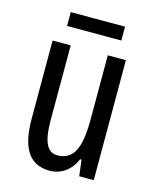

<svg xmlns="http://www.w3.org/2000/svg" viewBox="-106 -748 667 830"><g transform="rotate(15 228.0 -333.0)"><path d="M350 -676H107V-614H350ZM391 -537H310V-251C310 -123 284 -63 210 -63C165 -63 144 -107 144 -202V-537H63V-187C63 -67 98 10 195 10C246 10 288 -19 311 -72H317L326 0H391Z"/></g></svg>

Font: Noto Sans Thai Looped ExtraCondensed
Style: Regular
Weight: 400
Width: 2
Designer: Sasikarn Vongin, Ben Mitchell
Foundry: The Fontpad Ltd
Version: Version 1.001